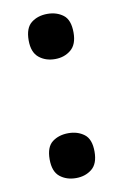

<svg xmlns="http://www.w3.org/2000/svg" viewBox="-70 -597 420 653"><g transform="rotate(-10 139.5 -270.5)"><path d="M62 -65Q62 -108 84.5 -125Q107 -142 140 -142Q172 -142 194.5 -125Q217 -108 217 -65Q217 -23 194.5 -5Q172 13 140 13Q107 13 84.5 -5Q62 -23 62 -65ZM62 -476Q62 -519 84.5 -536.5Q107 -554 140 -554Q172 -554 194.5 -537Q217 -520 217 -476Q217 -435 194.5 -416.5Q172 -398 140 -398Q107 -398 84.5 -416.5Q62 -435 62 -476Z"/></g></svg>

Font: Noto Sans Kawi SemiBold
Style: Regular
Weight: 600
Designer: Fadhl Haqq
Version: Version 1.000